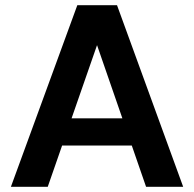

<svg xmlns="http://www.w3.org/2000/svg" viewBox="-20 -720 748 740"><path d="M22 0 278 -700H431L686 0H543L354 -546L164 0ZM135 -159 171 -264H527L562 -159Z"/></svg>

Font: DM Sans 16pt
Style: Bold
Weight: 700
Version: Version 4.004;gftools[0.9.30]